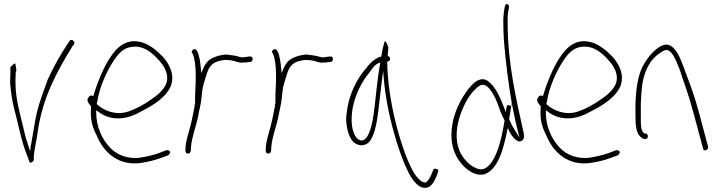

<svg xmlns="http://www.w3.org/2000/svg" viewBox="-20 -760 3486 930"><path d="M29 -360C33 -301 43 -251 57 -201C74 -131 90 -55 115 2C123 21 120 33 134 26C143 21 144 15 144 12C143 5 143 -3 145 -16C150 -56 158 -85 164 -130C188 -290 256 -414 328 -531V-532L338 -545C348 -556 325 -578 316 -560L307 -547C274 -497 237 -433 211 -374C193 -325 172 -269 159 -217C149 -173 140 -113 132 -68V-67C130 -60 129 -53 128 -47L126 -27L106 -89C101 -106 97 -126 92 -146C77 -211 55 -279 55 -360C55 -373 55 -387 56 -399V-411C62 -418 58 -428 56 -443C54 -454 54 -453 51 -452C45 -450 35 -440 30 -434C32 -412 29 -383 29 -360ZM56 -399C56 -399 56 -398 56 -398C56 -398 56 -399 56 -399ZM316 -560Z M406 -285C399 -272 410 -257 420 -247L421 -245V-240C417 -183 425 -149 447 -107C482 -19 556 45 664 29C697 24 730 16 757 6L795 -8C798 -10 801 -13 803 -18C809 -27 795 -35 785 -32L748 -18C723 -9 692 -2 662 3C600 13 544 -10 510 -48C476 -86 446 -142 446 -217V-226C472 -206 499 -190 540 -187C590 -183 634 -203 669 -223C722 -250 782 -287 807 -342C829 -399 799 -452 768 -486C739 -516 705 -544 667 -555C593 -576 547 -533 512 -479C481 -432 452 -362 432 -295C419 -300 413 -297 407 -285ZM451 -267C462 -339 497 -414 528 -462C552 -499 577 -528 618 -533C675 -541 717 -505 749 -469C772 -444 803 -400 784 -352C770 -322 741 -297 713 -279C679 -254 642 -234 602 -220C544 -200 485 -222 451 -254C451 -254 448 -256 448 -256C448 -256 451 -267 451 -267ZM807 -342Z M878 -30C878 -22 883 -16 889 -16C899 -16 902 -20 904 -29L905 -47C909 -97 929 -145 939 -193C944 -225 954 -257 956 -286C958 -308 960 -332 966 -351L974 -379L984 -410C995 -442 1014 -458 1040 -464L1052 -467C1067 -471 1085 -470 1103 -467C1122 -464 1138 -454 1156 -457H1157C1166 -457 1180 -458 1186 -460H1194C1208 -463 1207 -490 1191 -486H1184C1175 -484 1166 -484 1157 -482H1156C1151 -482 1147 -483 1143 -484L1127 -488C1120 -490 1113 -491 1106 -492L1085 -495C1067 -498 1050 -492 1034 -489L1019 -483C1013 -480 1006 -478 1001 -474C982 -463 973 -448 963 -425L955 -406L953 -427C950 -462 946 -491 934 -514H933C926 -532 903 -516 910 -504H911C914 -496 917 -492 920 -479C927 -451 928 -418 928 -384C928 -370 928 -357 927 -346C927 -327 925 -312 925 -297V-279C925 -273 926 -256 922 -252V-250L923 -249V-247C916 -213 910 -178 901 -145C893 -113 881 -80 879 -50ZM939 -188Z M1267 -30C1267 -22 1272 -16 1278 -16C1288 -16 1291 -20 1293 -29L1294 -47C1298 -97 1318 -145 1328 -193C1333 -225 1343 -257 1345 -286C1347 -308 1349 -332 1355 -351L1363 -379L1373 -410C1384 -442 1403 -458 1429 -464L1441 -467C1456 -471 1474 -470 1492 -467C1511 -464 1527 -454 1545 -457H1546C1555 -457 1569 -458 1575 -460H1583C1597 -463 1596 -490 1580 -486H1573C1564 -484 1555 -484 1546 -482H1545C1540 -482 1536 -483 1532 -484L1516 -488C1509 -490 1502 -491 1495 -492L1474 -495C1456 -498 1439 -492 1423 -489L1408 -483C1402 -480 1395 -478 1390 -474C1371 -463 1362 -448 1352 -425L1344 -406L1342 -427C1339 -462 1335 -491 1323 -514H1322C1315 -532 1292 -516 1299 -504H1300C1303 -496 1306 -492 1309 -479C1316 -451 1317 -418 1317 -384C1317 -370 1317 -357 1316 -346C1316 -327 1314 -312 1314 -297V-279C1314 -273 1315 -256 1311 -252V-250L1312 -249V-247C1305 -213 1299 -178 1290 -145C1282 -113 1270 -80 1268 -50ZM1328 -188Z M1657 -175C1659 -135 1671 -95 1689 -75C1711 -53 1744 -48 1769 -73C1792 -101 1804 -156 1811 -211C1818 -266 1824 -325 1831 -380L1836 -416L1839 -379C1846 -297 1861 -219 1881 -143C1903 -60 1936 39 1970 96C1988 125 2006 141 2022 147C2062 160 2081 126 2094 94L2102 72C2108 58 2082 53 2079 61V62L2070 84C2065 97 2058 108 2051 116C2045 125 2037 126 2030 122C2017 118 2003 103 1987 81C1973 56 1957 24 1942 -17C1903 -124 1868 -263 1858 -402C1856 -421 1856 -438 1856 -453V-462C1862 -464 1869 -465 1869 -471V-472C1870 -481 1867 -486 1858 -489C1859 -506 1860 -518 1861 -530C1854 -555 1846 -561 1844 -560C1843 -559 1842 -556 1840 -549C1837 -539 1829 -505 1827 -487L1826 -486C1824 -485 1823 -485 1821 -485C1790 -473 1773 -455 1747 -422C1710 -378 1675 -310 1663 -239C1659 -215 1656 -193 1657 -175ZM1688 -235C1700 -301 1732 -363 1767 -406C1784 -428 1795 -450 1822 -457L1820 -445C1807 -375 1801 -291 1791 -215C1786 -179 1770 -72 1727 -80C1721 -81 1713 -86 1707 -93C1681 -124 1679 -184 1688 -235ZM2094 94Z M2168 -134C2161 -64 2180 -11 2211 28C2238 62 2283 97 2329 83C2392 60 2419 -38 2437 -129C2437 -129 2440 -140 2440 -140C2440 -140 2445 -129 2445 -129C2454 -107 2478 -73 2499 -75C2514 -77 2522 -93 2517 -114C2482 -272 2439 -452 2439 -644C2438 -667 2439 -685 2441 -699L2445 -722C2447 -732 2444 -738 2438 -740C2432 -742 2426 -738 2425 -727L2421 -705C2419 -688 2417 -668 2418 -643C2418 -620 2419 -593 2421 -561C2429 -461 2443 -353 2459 -260L2464 -235C2472 -197 2479 -160 2488 -126L2496 -93L2479 -121C2474 -129 2469 -137 2464 -146L2463 -147C2458 -160 2451 -171 2446 -182L2457 -250C2455 -249 2452 -247 2452 -246C2450 -249 2447 -250 2445 -251C2435 -253 2434 -245 2432 -231L2429 -217L2425 -230C2406 -280 2384 -334 2350 -362C2303 -406 2252 -339 2222 -290C2196 -247 2174 -195 2168 -134ZM2198 -53C2184 -107 2196 -166 2212 -210C2228 -254 2253 -302 2284 -329C2299 -346 2319 -358 2340 -341C2359 -325 2379 -289 2389 -261L2406 -215C2411 -202 2419 -188 2424 -177V-175C2413 -106 2395 -27 2366 18V19C2345 50 2321 73 2281 52C2244 35 2209 -8 2198 -53ZM2284 -329C2284 -329 2284 -328 2284 -328C2284 -328 2284 -329 2284 -329ZM2457 -250C2459 -251 2460 -252 2460 -252V-253C2460 -255 2459 -258 2459 -260Z M2584 -285C2577 -272 2588 -257 2598 -247L2599 -245V-240C2595 -183 2603 -149 2625 -107C2660 -19 2734 45 2842 29C2875 24 2908 16 2935 6L2973 -8C2976 -10 2979 -13 2981 -18C2987 -27 2973 -35 2963 -32L2926 -18C2901 -9 2870 -2 2840 3C2778 13 2722 -10 2688 -48C2654 -86 2624 -142 2624 -217V-226C2650 -206 2677 -190 2718 -187C2768 -183 2812 -203 2847 -223C2900 -250 2960 -287 2985 -342C3007 -399 2977 -452 2946 -486C2917 -516 2883 -544 2845 -555C2771 -576 2725 -533 2690 -479C2659 -432 2630 -362 2610 -295C2597 -300 2591 -297 2585 -285ZM2629 -267C2640 -339 2675 -414 2706 -462C2730 -499 2755 -528 2796 -533C2853 -541 2895 -505 2927 -469C2950 -444 2981 -400 2962 -352C2948 -322 2919 -297 2891 -279C2857 -254 2820 -234 2780 -220C2722 -200 2663 -222 2629 -254C2629 -254 2626 -256 2626 -256C2626 -256 2629 -267 2629 -267ZM2985 -342Z M3058 -195C3058 -155 3062 -115 3080 -100C3089 -91 3095 -87 3101 -87H3108C3114 -87 3118 -93 3118 -100C3118 -107 3114 -113 3108 -113H3102L3101 -114C3082 -126 3084 -164 3084 -195V-258C3085 -279 3086 -301 3088 -324C3094 -408 3128 -473 3178 -504C3195 -516 3210 -526 3228 -508C3238 -499 3246 -484 3255 -465C3265 -443 3275 -417 3284 -387C3315 -301 3330 -249 3359 -139L3385 -42C3389 -22 3412 -34 3410 -49L3384 -146C3355 -258 3340 -308 3306 -395C3287 -447 3269 -503 3241 -529C3215 -552 3194 -546 3167 -528C3141 -509 3118 -482 3100 -451C3071 -404 3061 -336 3058 -258ZM3178 -504Z"/></svg>

Font: Stray Cat
Style: LtCn
Weight: 300
Version: Version 1.0